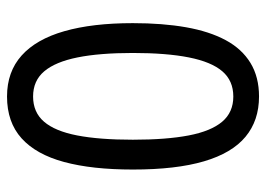

<svg xmlns="http://www.w3.org/2000/svg" viewBox="-128 -638 775 560"><g transform="rotate(-90 260.0 -357.5)"><path d="M473 -358Q473 -271 461 -203Q449 -135 423.5 -87.5Q398 -40 357 -15Q316 10 259 10Q189 10 141.5 -29.5Q94 -69 70 -150.5Q46 -232 46 -358Q46 -477 68 -558.5Q90 -640 137 -682.5Q184 -725 259 -725Q331 -725 378.5 -682.5Q426 -640 449.5 -558Q473 -476 473 -358ZM133 -358Q133 -260 145.5 -195Q158 -130 185.5 -97.5Q213 -65 259 -65Q305 -65 332.5 -97Q360 -129 373 -194.5Q386 -260 386 -358Q386 -455 373 -519.5Q360 -584 332.5 -616.5Q305 -649 259 -649Q213 -649 185.5 -617Q158 -585 145.5 -520.5Q133 -456 133 -358Z"/></g></svg>

Font: Noto Sans Khmer SemiCondensed
Style: Regular
Weight: 400
Width: 4
Designer: Danh Hong and the Monotype Design Team
Foundry: Monotype Imaging Inc.
Version: Version 2.004